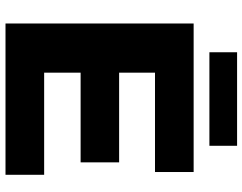

<svg xmlns="http://www.w3.org/2000/svg" viewBox="-114 -788 902 715"><g transform="rotate(90 337.5 -431.0)"><path d="M68 -700.6H621.1V-556.7H251.1V-423.1H585.1V-279.7H251.1V-143.9H631.4V0H68ZM175.1 -862.4H523.4V-759.3H175.1Z"/></g></svg>

Font: Alexandria
Style: Regular
Weight: 400
Designer: Mohamed Gaber
Foundry: Kief Type Foundry
Version: Version 5.100